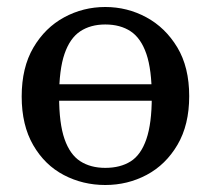

<svg xmlns="http://www.w3.org/2000/svg" viewBox="-20 -516 603 549"><path d="M123 -228V-275H440V-228ZM281 -36Q324 -36 353.5 -54.5Q383 -73 398.5 -118Q414 -163 414 -239Q414 -317 398.5 -362Q383 -407 353.5 -426.5Q324 -446 281 -446Q239 -446 209.5 -426.5Q180 -407 164.5 -362Q149 -317 149 -240Q149 -163 164.5 -118.5Q180 -74 209.5 -55Q239 -36 281 -36ZM281 13Q217 13 162.5 -15.5Q108 -44 75 -101Q42 -158 42 -240Q42 -323 75.5 -380Q109 -437 163.5 -466.5Q218 -496 281 -496Q344 -496 398.5 -466.5Q453 -437 487 -380.5Q521 -324 521 -241Q521 -159 487.5 -102Q454 -45 399.5 -16Q345 13 281 13Z"/></svg>

Font: Source Serif 4 18pt Medium
Style: Regular
Weight: 500
Designer: Frank Grießhammer
Foundry: Adobe Systems Incorporated
Version: Version 4.004;hotconv 1.0.116;makeotfexe 2.5.65601